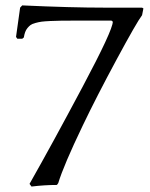

<svg xmlns="http://www.w3.org/2000/svg" viewBox="-20 -682 553 708"><path d="M194.8 -6.8 189.9 0Q144.5 0 96.2 5.9L88.9 -3.9Q172.9 -151.9 284.4 -361.6Q396 -571.3 396 -602.1L391.1 -606H254.9Q223.1 -606 204.6 -605.7Q186 -605.5 165.3 -604.5Q144.5 -603.5 133.5 -602.1Q122.6 -600.6 110.4 -597.2Q98.1 -593.8 92.5 -589.6Q86.9 -585.4 81.3 -578.6Q75.7 -571.8 72.8 -563.7Q69.8 -555.7 67.9 -543.9L62 -539.1H43.9L39.1 -545.9L54.2 -653.8L62 -662.1Q241.7 -653.8 367.2 -653.8H503.9L508.8 -650.9L503.9 -626Q484.4 -600.6 409.9 -462.4Q335.4 -324.2 285.2 -219.2Q214.4 -71.8 194.8 -6.8Z"/></svg>

Font: Quattrocento Roman
Style: Regular
Weight: 400
Designer: Pablo Impallari
Foundry: Pablo Impallari. www.impallari.com Igino Marini. www.ikern.com
Version: Version 1.000